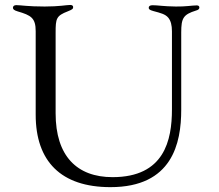

<svg xmlns="http://www.w3.org/2000/svg" viewBox="-20 -754 895 786"><path d="M432.2 12.1C685.7 12.1 721.9 -168 721.9 -304.7V-621.1C721.9 -679.7 730.1 -694.6 782.7 -710.9C791.2 -713.1 796.2 -717 796.2 -723C796.2 -729.4 791.9 -731.9 785.2 -731.9C767 -731.9 739.7 -726.6 699.9 -727.3C647.4 -728 627.1 -732.6 604.4 -732.6C594.1 -732.6 588.8 -728.7 588.8 -722.3C588.8 -716.6 592 -713.1 607.6 -708.8C637.8 -700.6 656.2 -696.4 668.7 -681.8C679.3 -669 683.9 -650.9 683.9 -625.7V-306.1C683.9 -179.7 652.7 -28.8 440.7 -28.8C294.4 -28.8 207.7 -115.8 207.7 -290.1V-620.4C207.7 -678.3 210.2 -689.3 257.8 -707.7C275.6 -714.8 279.5 -717.7 279.5 -724.8C279.5 -730.5 275.6 -733.7 267.4 -733.7C251.8 -733.7 223.7 -727.3 163 -727.3C93.8 -727.3 64.3 -733 46.9 -733C37.6 -733 33 -728.7 33 -722.3C33 -716.6 36.6 -712 52.2 -707.4C107.2 -691.4 126.1 -680.4 126.1 -626.4V-284.4C126.1 -93.4 229.8 12.1 432.2 12.1Z"/></svg>

Font: Margiela Serif
Style: Regular
Weight: 400
Designer: Andreas Faust, Stefan Endress
Version: Version 1.002;FEAKit 1.0